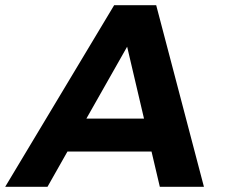

<svg xmlns="http://www.w3.org/2000/svg" viewBox="-60 -720 884 740"><path d="M726 0H556L524 -136H200L123 0H-40L380 -700H542ZM495 -263 430 -540 273 -263Z"/></svg>

Font: Argentum Sans SemiBold
Style: Italic
Weight: 600
Italic angle: -11°
Designer: Julieta Ulanovsky (font), Cristiano Sobral (main changes and remaster)
Foundry: Julieta Ulanovsky (font), Cristiano Sobral (main changes and remaster)
Version: Version 2.007;June 15, 2022;FontCreator 14.0.0.2814 64-bit; 